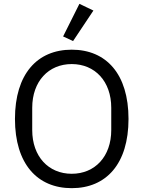

<svg xmlns="http://www.w3.org/2000/svg" viewBox="-20 -969 748 1001"><path d="M467 -914 394 -949 309 -779 361 -755ZM354 12C534 12 650 -115 650 -349C650 -583 534 -710 354 -710C174 -710 58 -583 58 -349C58 -115 174 12 354 12ZM354 -63C233 -63 148 -153 148 -291V-407C148 -545 233 -635 354 -635C475 -635 560 -545 560 -407V-291C560 -153 475 -63 354 -63Z"/></svg>

Font: IBM Plex Arabic
Style: Regular
Weight: 400
Designer: Mike Abbink, Paul van der Laan, Pieter van Rosmalen, Wael Morcos, Khajak Apelian
Foundry: Bold Monday
Version: Version 1.0